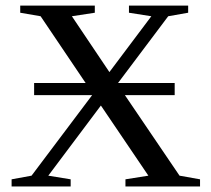

<svg xmlns="http://www.w3.org/2000/svg" viewBox="-20 -675 762 695"><path d="M612.3 -374.5V-330.6H432.1L629.9 -39.1L704.1 -25.9V0H434.1V-25.9L517.1 -39.1L345.2 -293L154.8 -39.1L235.8 -25.9V0H22V-25.9L94.2 -39.1L313.5 -330.6H103.5V-374.5H290L127 -616.2L53.2 -628.9V-654.8H323.2V-628.9L240.2 -616.2L376 -414.1L527.8 -616.2L446.8 -628.9V-654.8H661.1V-628.9L588.9 -616.2L407.2 -374.5Z"/></svg>

Font: Times New Roman
Style: Regular
Weight: 400
Designer: Steve Matteson
Foundry: Ascender Corporation
Version: Version 2.00.3